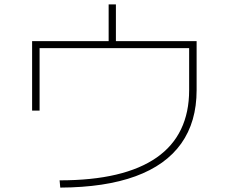

<svg xmlns="http://www.w3.org/2000/svg" viewBox="-20 -830 1040 873"><path d="M251 -10Q398 -10 508 -36Q618 -62 692 -113.5Q766 -165 803 -242Q840 -319 840 -420V-611H160V-327H126V-643H474V-810H507V-643H874V-420Q874 -276 804 -177.5Q734 -79 596 -28.5Q458 22 254 23Z"/></svg>

Font: M PLUS 1 Thin ExtraLight
Style: Regular
Weight: 250
Version: Version 1.001